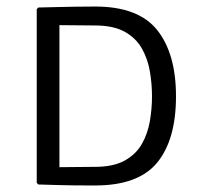

<svg xmlns="http://www.w3.org/2000/svg" viewBox="-20 -565 608 588"><path d="M519 -270Q519 -137.5 461.5 -67.2Q404 3 271.5 3Q236 3 211 2.8Q186 2.5 160.5 1.8Q135 1 97.5 0L92.5 -5V-537L97.5 -542Q135.5 -543 161 -543.5Q186.5 -544 211.2 -544.5Q236 -545 271.5 -545Q404 -545 461.5 -472.8Q519 -400.5 519 -270ZM445.5 -270Q445.5 -308 439 -346.2Q432.5 -384.5 414.5 -416.5Q396.5 -448.5 361.8 -467.8Q327 -487 270.5 -487Q239.5 -487 214.2 -487.5Q189 -488 162 -488V-53Q189 -53 214.2 -53.5Q239.5 -54 270.5 -54Q327 -54 361.8 -73.2Q396.5 -92.5 414.5 -124.2Q432.5 -156 439 -194.2Q445.5 -232.5 445.5 -270Z"/></svg>

Font: Signika Negative SC Light
Style: Regular
Weight: 300
Designer: Anna Giedryś
Foundry: Anna Giedryś
Version: Version 2.000; ttfautohint (v1.8.3) -l 8 -r 50 -G 200 -x 9 -